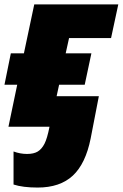

<svg xmlns="http://www.w3.org/2000/svg" viewBox="-27 -573 555 868"><path d="M475.1 -400.9H285.2L270 -332H386.2L356 -189.9H240.2L229 -138.2H419.9L382.8 53.2Q359.9 167.5 302 221.2Q244.1 274.9 143.1 274.9Q76.2 274.9 34.2 261.2V111.8Q64.5 123 95.2 123Q125.5 123 143.6 112.1Q161.6 101.1 174.1 76.9Q186.5 52.7 196.8 0H11.2L50.8 -189.9H-6.8L22 -332H81.1L127.9 -553.2H507.8Z"/></svg>

Font: Open Sans Extrabold
Style: Italic
Weight: 800
Italic angle: -12°
Foundry: Ascender Corporation
Version: Version 1.10